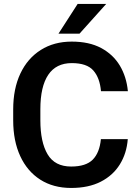

<svg xmlns="http://www.w3.org/2000/svg" viewBox="-20 -929 694 959"><path d="M483.9 -233.9H618.2Q612.8 -163.1 578.6 -107.9Q544.4 -52.7 483.4 -21.5Q422.4 9.8 335.4 9.8Q246.1 9.8 181.2 -31.7Q116.2 -73.2 81.1 -149.2Q45.9 -225.1 45.9 -328.1V-382.3Q45.9 -485.8 81.8 -561.8Q117.7 -637.7 183.6 -679.4Q249.5 -721.2 338.4 -721.2Q425.3 -721.2 485.1 -689.2Q544.9 -657.2 578.4 -601.6Q611.8 -545.9 618.7 -473.6H484.4Q478.5 -540.5 446 -577.1Q413.6 -613.8 338.4 -613.8Q260.3 -613.8 220.9 -555.2Q181.6 -496.6 181.6 -383.3V-328.1Q181.6 -219.2 217.8 -158.2Q253.9 -97.2 335.4 -97.2Q409.2 -97.2 443.4 -131.8Q477.5 -166.5 483.9 -233.9ZM272 -760.7 367.7 -909.2H510.3L377 -760.7Z"/></svg>

Font: Vazirmatn RD UI FD SemiBold
Style: Regular
Weight: 600
Designer: Saber Rastikerdar
Foundry: Saber Rastikerdar
Version: Version 33.003